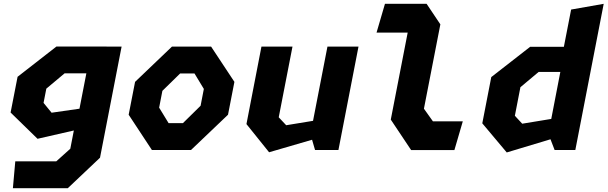

<svg xmlns="http://www.w3.org/2000/svg" viewBox="-20 -785 3180 1005"><path d="M47.5 200H335L503.5 40.5L616.5 -541H538V-541.5H275.5L72 -383L35.5 -196L176.5 -58.5L366.5 -102L348 -6.5L274.5 59.5H60ZM208 -246.5 222.5 -321 318 -401H432L396 -216L250 -195Z M775 0H980L1173.5 -184.5L1207 -356.5L1085 -541H880L687 -356.5L653.5 -184.5ZM813 -221.5 830 -309.5 923 -400.5H998L1047 -319.5L1030 -231.5L937.5 -140.5H862.5Z M1511 -541H1348.5L1270 -135.5L1388.5 12L1613.5 -53.5L1629 0H1751.5L1856.5 -541H1694L1618.5 -152.5L1478 -129.5L1439 -171Z M2132 0.5H2358.5L2402.5 -150H2246L2199 -216L2285 -657.5L2213 -765H1995L1951 -614.5H2114L2025.5 -159Z M2883 0H2991.5L3140 -765L2969.5 -735L2931.5 -540H2755L2551.5 -381.5L2504.5 -139.5L2632.5 13L2861.5 -56ZM2675 -179 2704 -328.5 2799.5 -408.5H2913L2865.5 -162.5L2713.5 -137.5Z"/></svg>

Font: Monaspace Krypton ExtraBold
Style: Italic
Weight: 800
Italic angle: -11°
Designer: Riley Cran & the Lettermatic Team
Foundry: Lettermatic
Version: Version 1.101 (Monaspace Krypton)